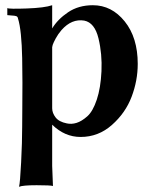

<svg xmlns="http://www.w3.org/2000/svg" viewBox="-20 -508 586 736"><path d="M508 -263Q508 -199 484.5 -137Q461 -75 409 -29Q357 17 289 17Q228 17 180 -30V128Q180 134 183 205Q174 202 120.5 202Q67 202 53 208Q57 193 61 114.5Q65 36 65 -22Q65 -39 65.5 -94.5Q66 -150 66 -191.5Q66 -233 65 -285Q64 -337 60 -376Q56 -415 49 -437Q48 -444 42.5 -446Q37 -448 25.5 -448.5Q14 -449 8 -450V-477Q14 -473 82.5 -475.5Q151 -478 180 -488Q180 -446 180 -412V-399Q201 -434 241 -461Q281 -488 336 -488Q408 -488 458 -426Q508 -364 508 -263ZM369 -235Q372 -301 357.5 -361Q343 -421 303 -429Q255 -437 216 -393Q203 -378 194 -361.5Q185 -345 182 -336L180 -327V-93Q180 -75 193 -58Q206 -41 236 -35Q254 -31 273.5 -37Q293 -43 314.5 -62Q336 -81 351 -126Q366 -171 369 -235Z"/></svg>

Font: GFS Artemisia
Style: Bold
Weight: 700
Designer: Designed by Takis Katsoulidis.
Foundry: Designed by Takis Katsoulidis.
Version: Version 1.0